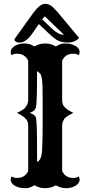

<svg xmlns="http://www.w3.org/2000/svg" viewBox="-20 -987 478 1017"><path d="M275.9 -5.9Q251 9.8 219.2 9.8Q187.5 9.8 162.6 -5.9Q137.7 9.8 116.5 9.8Q95.2 9.8 81.5 6.1Q67.9 2.4 57.6 -3.9Q36.6 -16.6 36.6 -35.6Q36.6 -45.4 42 -52.7Q52.7 -44.4 69.3 -44.4Q112.8 -44.4 129.4 -81.5V-320.3Q129.4 -342.8 120.1 -353.5Q105.5 -371.6 69.8 -389.2Q103 -404.3 112.8 -416Q129.4 -435.1 129.4 -459V-665Q112.8 -702.6 69.3 -702.6Q52.7 -702.6 42 -694.3Q36.6 -701.7 36.6 -711.2Q36.6 -720.7 42.2 -729Q47.9 -737.3 57.6 -743.2Q80.1 -756.8 109.1 -756.8Q138.2 -756.8 162.6 -740.7Q188 -756.8 219.2 -756.8Q250.5 -756.8 275.9 -740.7Q300.3 -756.8 321.8 -756.8Q343.3 -756.8 356.9 -753.2Q370.6 -749.5 380.9 -743.2Q401.9 -730.5 401.9 -711.4Q401.9 -701.7 396.5 -694.3Q385.7 -702.6 369.1 -702.6Q325.7 -702.6 309.1 -665V-459Q309.1 -435.1 319.3 -423.3Q335.4 -404.3 368.7 -389.2Q333 -371.6 323.2 -360.4Q309.1 -342.8 309.1 -320.3V-81.5Q325.7 -44.4 369.1 -44.4Q385.7 -44.4 396.5 -52.7Q401.9 -45.4 401.9 -35.9Q401.9 -26.4 396.2 -18.1Q390.6 -9.8 380.9 -3.9Q358.4 9.8 329.6 9.8Q300.8 9.8 275.9 -5.9ZM176.3 -129.4Q200.7 -138.7 203.1 -193.4Q206.1 -248 206.1 -344.7Q206.1 -441.4 205.8 -473.4Q205.6 -505.4 205.1 -524.9Q203.6 -582.5 194.1 -594.5Q184.6 -606.4 176.3 -610.4Q176.3 -440.4 170.4 -417Q163.6 -397.5 137.2 -389.2Q166.5 -378.9 170.4 -364.3Q176.3 -340.8 176.3 -192.9ZM146.5 -803.2Q115.7 -761.7 83.5 -761.7Q58.6 -761.7 56.2 -779.3L158.2 -921.4Q192.4 -966.8 219.7 -966.8Q242.7 -966.8 264.2 -945.3Q273.4 -936 286.1 -921.4L398.4 -787.1Q392.1 -775.9 375.5 -768.8Q358.9 -761.7 341.6 -761.7Q324.2 -761.7 311.3 -764.4Q298.3 -767.1 286.6 -772.5Q269 -781.2 239.3 -809.1L186 -859.4ZM216.8 -900.9 203.6 -884.3 256.8 -834Q289.6 -802.7 318.8 -802.7Z"/></svg>

Font: Rye
Style: Regular
Weight: 400
Designer: Nicole Fally
Foundry: Nicole Fally
Version: Version 1.001